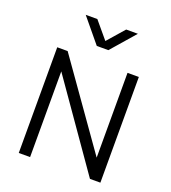

<svg xmlns="http://www.w3.org/2000/svg" viewBox="-166 -1073 1066 1195"><g transform="rotate(20 367.0 -475.0)"><path d="M97 0V-700H166L562.5 -138.5V-700H637.5V0H568.5L172 -567.5V0ZM325.5 -792 194.5 -950.5H271.5L365 -839L462.5 -950.5H540L402 -792Z"/></g></svg>

Font: Geologica Roman ExtraLight
Style: Regular
Weight: 250
Designer: Sindre Bremnes, Frode Helland
Foundry: Monokrom Skriftforlag AS
Version: Version 1.010;gftools[0.9.28]